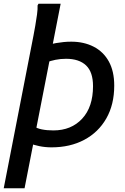

<svg xmlns="http://www.w3.org/2000/svg" viewBox="-24 -780 673 1032"><path d="M-4 232 156 -589Q160 -610 165.5 -641Q171 -672 175 -702Q179 -732 178 -751L183 -760H302L108 232ZM253 12Q219 12 187.5 5.5Q156 -1 139 -9H107L124 -102H157Q174 -90 201 -84.5Q228 -79 263 -79Q359 -79 417.5 -142Q476 -205 476 -317Q476 -393 438.5 -428.5Q401 -464 331 -464Q301 -464 274 -458.5Q247 -453 224 -444H206L235 -538Q257 -545 277.5 -548.5Q298 -552 318 -554Q338 -556 359 -556Q427 -556 479.5 -529Q532 -502 561 -449.5Q590 -397 590 -320Q590 -218 547.5 -143.5Q505 -69 429 -28.5Q353 12 253 12Z"/></svg>

Font: Kufam Medium
Style: Italic
Weight: 500
Italic angle: -11°
Designer: Artur Schmal
Foundry: Original Type
Version: Version 1.301; ttfautohint (v1.8.3)